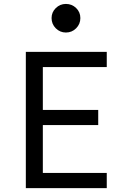

<svg xmlns="http://www.w3.org/2000/svg" viewBox="-20 -967 640 987"><path d="M112.8 0V-700.2H528.8V-622.1H200.2V-401.9H484.9V-324.2H200.2V-78.1H528.8V0ZM245.1 -874Q245.1 -904.3 266.8 -925.5Q288.6 -946.8 318.8 -946.8Q349.6 -946.8 371.3 -925.8Q393.1 -904.8 393.1 -874Q393.1 -843.3 371.3 -821.5Q349.6 -799.8 318.8 -799.8Q288.6 -799.8 266.8 -821.5Q245.1 -843.3 245.1 -874Z"/></svg>

Font: CommitMono
Style: Regular
Weight: 400
Monospace: yes
Designer: Eigil Nikolajsen
Foundry: Eigil Nikolajsen
Version: Version 1.143